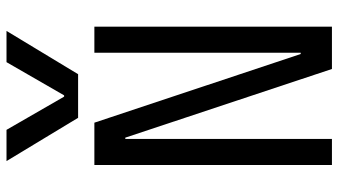

<svg xmlns="http://www.w3.org/2000/svg" viewBox="-245 -795 1040 590"><g transform="rotate(-90 275.0 -500.0)"><path d="M75 -1000H171L273 -823H277L379 -1000H475L342 -780H208ZM63 0V-730H193L404 -96H408V-730H488V0H358L147 -635H143V0Z"/></g></svg>

Font: M PLUS Code Latin SemiExpanded
Style: Regular
Weight: 400
Width: 6
Designer: Coji Morishita
Foundry: UNDERFOREST DESIGN
Version: Version 1.002; ttfautohint (v1.8.3)